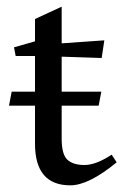

<svg xmlns="http://www.w3.org/2000/svg" viewBox="-20 -540 376 576"><path d="M165 -265H284L276 -223H165V-124Q165 -77 182 -61Q199 -45 233.5 -45Q268 -45 315 -76L330 -53Q246 16 191 16Q85 16 85 -109V-223H7L15 -265H85V-372H27L22 -398L85 -416V-483L165 -520V-410L293 -419L285 -366L165 -370Z"/></svg>

Font: Buenard
Style: Regular
Weight: 400
Designer: Gustavo Ibarra
Foundry: FontFuror
Version: Version 1.001 2011